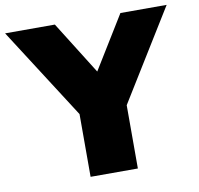

<svg xmlns="http://www.w3.org/2000/svg" viewBox="-114 -825 941 910"><g transform="rotate(-10 357.0 -370.0)"><path d="M249.5 0V-390.5L294 -232.5L-31.5 -740H208L398.5 -436H336.5L523.5 -740H746L432.5 -232.5L477 -387.5V0Z"/></g></svg>

Font: Encode Sans SemiExpanded Black
Style: Regular
Weight: 900
Width: 6
Designer: Multiple Designers
Foundry: Impallari Type
Version: Version 3.002